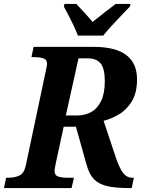

<svg xmlns="http://www.w3.org/2000/svg" viewBox="-42 -951 723 971"><path d="M-22 0 -11 -52H1Q30 -52 54.5 -62.5Q79 -73 88 -112L190 -594Q196 -622 196 -628Q196 -650 177.5 -656Q159 -662 129 -662H117L128 -714H431Q651 -714 651 -550Q651 -482 625 -439Q599 -396 560 -373Q521 -350 482 -340L544 -154Q563 -98 581.5 -75Q600 -52 628 -52H635L624 0H608Q545 0 503 -9Q461 -18 435.5 -42.5Q410 -67 397 -114L342 -310H280L240 -125Q234 -95 234 -86Q234 -64 253 -58Q272 -52 301 -52H332L320 0ZM348 -367Q387 -367 419 -384.5Q451 -402 469.5 -440.5Q488 -479 488 -541Q488 -604 467 -630Q446 -656 401 -656H355L291 -367ZM352 -771Q344 -792 331.5 -819Q319 -846 305 -872.5Q291 -899 281 -918L284 -931H344Q360 -914 385 -887Q410 -860 426 -840Q451 -860 486 -887.5Q521 -915 543 -931H618L615 -918Q597 -899 572.5 -873.5Q548 -848 523.5 -821.5Q499 -795 480 -771Z"/></svg>

Font: Noto Serif SemiCondensed
Style: Bold Italic
Weight: 700
Width: 4
Italic angle: -12°
Designer: Monotype Design Team
Foundry: Monotype Imaging Inc.
Version: Version 2.014